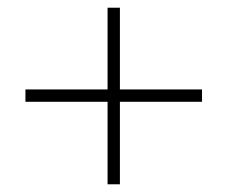

<svg xmlns="http://www.w3.org/2000/svg" viewBox="-20 -478 590 498"><path d="M504 -246V-214H291V0H259V-214H46V-246H259V-458H291V-246Z"/></svg>

Font: EauTest Light
Style: Regular
Weight: 300
Designer: Christian Thalmann (Catharsis Fonts)
Version: Version 0.001;PS 000.001;hotconv 1.0.88;makeotf.lib2.5.64775